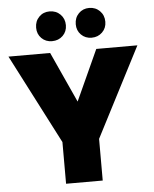

<svg xmlns="http://www.w3.org/2000/svg" viewBox="-61 -977 822 1028"><g transform="rotate(-5 350.5 -463.5)"><path d="M697 -705 449 -224V0H252V-224L4 -705H228L352 -433L476 -705ZM244 -767Q210 -767 187.5 -789.5Q165 -812 165 -846Q165 -881 187.5 -904Q210 -927 244 -927Q279 -927 302 -904Q325 -881 325 -846Q325 -812 302 -789.5Q279 -767 244 -767ZM457 -767Q423 -767 400.5 -789.5Q378 -812 378 -846Q378 -881 400.5 -904Q423 -927 457 -927Q491 -927 514 -904Q537 -881 537 -846Q537 -812 514 -789.5Q491 -767 457 -767Z"/></g></svg>

Font: Fz Poppins ExtBd
Style: Regular
Weight: 800
Designer: Ninad Kale (Devanagari), Jonny Pinhorn (Latin)
Foundry: Indian Type Foundry
Version: Vit hóa bi Vntype.Com & FontZin.Com